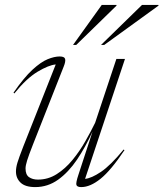

<svg xmlns="http://www.w3.org/2000/svg" viewBox="-20 -752 666 782"><path d="M299.5 -40.5 357 -216.5Q328.5 -153.5 293.8 -102Q259 -50.5 216.8 -20.2Q174.5 10 123.5 10Q83 10 64 -8Q45 -26 45 -53.5Q45 -69.5 51 -89.5Q57 -109.5 74.5 -154.5L207 -489.5Q178.5 -487 133 -459.8Q87.5 -432.5 38.5 -371.5L35 -374.5Q77.5 -436 112 -467.8Q146.5 -499.5 174 -510.8Q201.5 -522 223 -522Q242.5 -522 245.2 -512Q248 -502 239.5 -481L114.5 -164Q97 -119.5 90.5 -98.5Q84 -77.5 84 -66Q84 -40.5 98.2 -30.5Q112.5 -20.5 134.5 -20.5Q176 -20.5 211 -42.8Q246 -65 275 -100.2Q304 -135.5 327 -175.8Q350 -216 367.5 -252L454 -512H489L326.5 -23.5Q352.5 -26 391.2 -52Q430 -78 483.5 -143L487 -140.5Q431.5 -57.5 389.5 -23.8Q347.5 10 311 10Q294 10 291.2 1.2Q288.5 -7.5 299.5 -40.5ZM391.5 -569 558.5 -732H625.5V-729L404.5 -569ZM277.5 -569 394.5 -732H454.5V-729L290.5 -569Z"/></svg>

Font: Newsreader 72pt ExtraLight
Style: Italic
Weight: 275
Italic angle: -17°
Designer: Hugues Gentile
Foundry: Production Type
Version: Version 1.003; ttfautohint (v1.8.3)